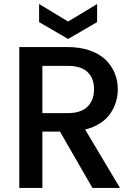

<svg xmlns="http://www.w3.org/2000/svg" viewBox="-20 -927 672 947"><path d="M314.9 -602.1H189V-369.1H314.9Q379.4 -369.1 411.6 -400.9Q443.8 -432.6 443.8 -486.8Q443.8 -541 411.9 -571.5Q379.9 -602.1 314.9 -602.1ZM75.2 -694.8H314.9Q375 -694.8 422.6 -678.2Q470.2 -661.6 500 -633.1Q529.8 -604.5 545.4 -567.1Q561 -529.8 561 -486.8Q561 -454.6 552 -424.8Q543 -395 524.7 -367.7Q506.3 -340.3 474.4 -319.3Q442.4 -298.3 399.9 -288.1L571.8 0H436L275.9 -277.8H189V0H75.2ZM315.9 -820.8 459 -907.2V-817.9L315.9 -734.9L172.9 -817.9V-907.2Z"/></svg>

Font: SVN-Poppins Medium
Style: Regular
Weight: 500
Designer: Ninad Kale (Devanagari), Jonny Pinhorn (Latin)
Foundry: Indian Type Foundry
Version: Version 3.002 2017